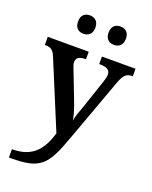

<svg xmlns="http://www.w3.org/2000/svg" viewBox="-177 -842 929 1176"><g transform="rotate(20 287.0 -254.0)"><path d="M400 -628C429 -628 456 -645 456 -688C456 -732 429 -748 400 -748C369 -748 343 -732 343 -688C343 -645 369 -628 400 -628ZM200 -628C230 -628 257 -645 257 -688C257 -732 230 -748 200 -748C170 -748 144 -732 144 -688C144 -645 170 -628 200 -628ZM31 240H45C235 240 273 196 343 2L494 -412C515 -470 532 -487 570 -487H574V-536H355V-487H359C403 -487 427 -475 427 -444C427 -432 422 -411 417 -397L351 -201C343 -180 326 -138 322 -106C318 -135 305 -178 286 -227L216 -408C211 -420 206 -435 206 -446C206 -476 228 -487 266 -487H269V-536H2V-483H5C37 -483 56 -475 72 -437L254 2C221 110 169 186 31 186Z"/></g></svg>

Font: Noto Serif Semi
Style: Regular
Weight: 600
Designer: Monotype Design Team
Foundry: Monotype Imaging Inc.
Version: Version 1.002